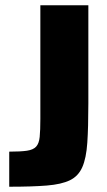

<svg xmlns="http://www.w3.org/2000/svg" viewBox="-20 -708 406 728"><path d="M15 0V-133Q58 -133 82 -136.5Q106 -140 117 -152Q128 -164 130.5 -189Q133 -214 133 -257V-688H315V-316Q315 -225 311 -166.5Q307 -108 292 -74Q277 -40 245 -24.5Q213 -9 157.5 -4.5Q102 0 15 0Z"/></svg>

Font: Saira SemiCondensed ExtraBold
Style: Regular
Weight: 800
Width: 4
Designer: Hector Gatti with collaboration of the Omnibus-Type team
Foundry: Omnibus-Type
Version: Version 1.101